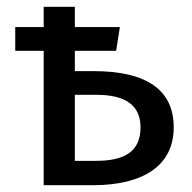

<svg xmlns="http://www.w3.org/2000/svg" viewBox="-20 -547 568 567"><path d="M201 -337V-397H323L334 -467H201V-527H109V-467H25V-397H109V0H253C405 0 493 -59 493 -171C493 -280 415 -337 256 -337ZM201 -72V-267H265C352 -267 395 -235 395 -171C395 -98 346 -72 263 -72Z"/></svg>

Font: Fira Sans
Style: Regular
Weight: 400
Designer: Carrois Corporate & Edenspiekermann AG
Foundry: Carrois Corporate GbR & Edenspiekermann AG
Version: Version 4.203